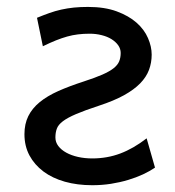

<svg xmlns="http://www.w3.org/2000/svg" viewBox="-20 -528 511 560"><path d="M87.9 -476.1Q106.9 -483.9 124 -490Q141.1 -496.1 158.7 -500Q176.3 -503.9 195.3 -505.9Q214.4 -507.8 236.8 -507.8Q285.2 -507.8 320.3 -494.9Q355.5 -481.9 378.2 -461.9Q400.9 -441.9 411.6 -417Q422.4 -392.1 422.4 -368.7Q422.4 -345.2 414.6 -324.2Q406.7 -303.2 388.9 -284.9Q371.1 -266.6 341.6 -250.2Q312 -233.9 268.6 -219.7Q227.1 -206.1 201.9 -195.3Q176.8 -184.6 163.3 -174.3Q149.9 -164.1 145.8 -152.8Q141.6 -141.6 141.6 -127Q141.6 -113.3 150.1 -102.1Q158.7 -90.8 173.3 -82.8Q188 -74.7 207.5 -70.3Q227.1 -65.9 249 -65.9Q292.5 -65.9 330.8 -80.3Q369.1 -94.7 407.7 -124.5L432.1 -39.1Q417 -28.8 397.2 -19.5Q377.4 -10.3 353.8 -3.2Q330.1 3.9 303.7 8.1Q277.3 12.2 249 12.2Q205.6 12.2 169.2 2Q132.8 -8.3 106.7 -27.8Q80.6 -47.4 65.9 -74.7Q51.3 -102.1 51.3 -136.7Q51.3 -166.5 62.5 -189.2Q73.7 -211.9 95.7 -230Q117.7 -248 150.1 -262.5Q182.6 -276.9 224.6 -290.5Q257.8 -301.3 278.8 -310.5Q299.8 -319.8 311.5 -329.1Q323.2 -338.4 327.6 -349.1Q332 -359.9 332 -373.5Q332 -385.7 324.7 -396Q317.4 -406.2 305.2 -413.8Q293 -421.4 276.4 -425.5Q259.8 -429.7 241.7 -429.7Q223.1 -429.7 207.3 -427.7Q191.4 -425.8 175.8 -421.4Q160.2 -417 143.1 -410.2Q126 -403.3 105 -393.1Z"/></svg>

Font: Andika
Style: Regular
Weight: 400
Designer: Victor Gaultney, Annie Olsen, Julie Remington, Don Collingsworth, Eric Hays
Foundry: SIL International
Version: Version 1.001